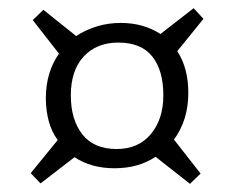

<svg xmlns="http://www.w3.org/2000/svg" viewBox="-20 -554 561 469"><path d="M92 -314Q92 -377 124 -423L60 -505L86 -530L166 -466Q189 -481 216.5 -489.5Q244 -498 275 -498Q330 -498 372 -471L453 -534L477 -508L413 -429Q440 -388 440 -327Q440 -261 405 -213L470 -130L444 -105L360 -171Q318 -143 260 -143Q203 -143 162 -170L79 -106L55 -131L121 -212Q106 -232 99 -258.5Q92 -285 92 -314ZM153 -321Q153 -262 181 -226Q209 -190 265 -190Q318 -190 348.5 -226.5Q379 -263 379 -321Q379 -382 352 -416Q325 -450 269 -450Q216 -450 184.5 -416Q153 -382 153 -321Z"/></svg>

Font: Literata 12pt Light
Style: Italic
Weight: 300
Italic angle: -2°
Designer: Latin by Veronika Burian and Jose Scaglione. Greek by Irene Vlachou. Cyrillic by Vera Evstafieva
Foundry: TypeTogether
Version: Version 3.002